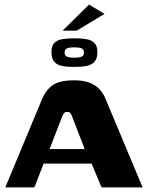

<svg xmlns="http://www.w3.org/2000/svg" viewBox="-20 -812 649 832"><path d="M3 0 162 -382Q178 -421 208 -442.5Q238 -464 302 -464Q355 -464 388 -444Q421 -424 438 -382L598 0H420L377 -103H169L129 0ZM195 -166H347L293 -306Q290 -314 286 -320.5Q282 -327 272 -327Q261 -327 256.5 -320.5Q252 -314 249 -306ZM300 -522Q270 -522 248 -526.5Q226 -531 214.5 -545Q203 -559 203 -586Q203 -612 214.5 -625Q226 -638 248.5 -642Q271 -646 302 -646Q334 -646 356 -642Q378 -638 390 -625Q402 -612 402 -586Q402 -559 390 -545Q378 -531 355.5 -526.5Q333 -522 300 -522ZM302 -562Q323 -562 333.5 -566.5Q344 -571 344 -584Q344 -598 333.5 -602.5Q323 -607 302 -607Q281 -607 270.5 -602.5Q260 -598 260 -584Q260 -571 270 -566.5Q280 -562 302 -562ZM251 -679 366 -792 433 -752 312 -679Z"/></svg>

Font: Genos
Style: Bold
Weight: 700
Designer: Robert E. Leuschke
Foundry: Robert E. Leuschke
Version: Version 1.010